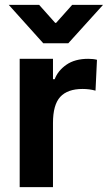

<svg xmlns="http://www.w3.org/2000/svg" viewBox="-20 -770 444 790"><path d="M61 -528H198V-444H205Q218 -479 253 -503.5Q288 -528 343 -528Q364 -528 379 -524L373 -397Q348 -404 320 -404Q258 -404 228 -371.5Q198 -339 198 -264V0H61ZM141 -750 207 -676H211L277 -750H404L261 -592H158L16 -750Z"/></svg>

Font: Be Vietnam
Style: Bold
Weight: 700
Designer: Gabriel Lam
Foundry: TypeRant
Version: Version 4.000